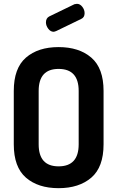

<svg xmlns="http://www.w3.org/2000/svg" viewBox="-20 -977 612 1003"><path d="M404 -878 274 -815Q264 -811 260 -811Q244 -811 232 -827Q220 -843 220 -860Q220 -882 237 -891L369 -955Q379 -957 382 -957Q398 -957 410 -941.5Q422 -926 422 -908Q422 -886 404 -878ZM52 -223V-502Q52 -621 115.5 -676Q179 -731 286 -731Q393 -731 457 -676Q521 -621 521 -502V-223Q521 -104 457 -49Q393 6 286 6Q179 6 115.5 -49Q52 -104 52 -223ZM391 -223V-502Q391 -617 286 -617Q182 -617 182 -502V-223Q182 -108 286 -108Q391 -108 391 -223Z"/></svg>

Font: Dosis
Style: Bold
Weight: 700
Designer: Edgar Tolentino, Pablo Impallari, Igino Marini
Foundry: Edgar Tolentino, Pablo Impallari, Igino Marini
Version: Version 1.007